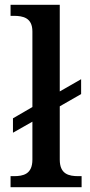

<svg xmlns="http://www.w3.org/2000/svg" viewBox="-20 -780 373 800"><path d="M24 0H320V-46H307C267 -46 229 -54 229 -115V-337L318 -388V-450L229 -399V-760H24V-714H37C76 -714 115 -706 115 -649V-334L34 -287V-227L115 -273V-115C115 -54 77 -46 37 -46H24Z"/></svg>

Font: Noto Serif Oriya Medium
Style: Regular
Weight: 500
Designer: David Williams
Foundry: Google LLC, David Williams
Version: Version 1.051